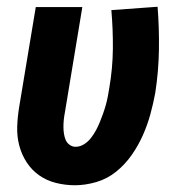

<svg xmlns="http://www.w3.org/2000/svg" viewBox="-20 -541 540 569"><path d="M202 8Q173 8 145.5 1Q118 -6 96 -21.5Q74 -37 59 -60Q44 -83 37 -110Q30 -137 31 -166Q32 -195 37 -225L86 -520H224L172 -206Q170 -196 169 -185.5Q168 -175 168 -165Q168 -155 169.5 -145Q171 -135 174.5 -126.5Q178 -118 186 -112Q194 -106 204 -106Q217 -106 229 -113.5Q241 -121 249.5 -132Q258 -143 264.5 -155Q271 -167 276 -179.5Q281 -192 285.5 -204.5Q290 -217 293.5 -229.5Q297 -242 299.5 -255Q302 -268 304 -281Q314 -339 314.5 -396.5Q315 -454 310 -511L447 -521Q452 -458 451 -393.5Q450 -329 440 -265Q434 -233 425.5 -202Q417 -171 403.5 -140.5Q390 -110 370.5 -82Q351 -54 324.5 -32.5Q298 -11 265.5 -1.5Q233 8 202 8Z"/></svg>

Font: Iosevka Curly Heavy
Style: Italic
Weight: 900
Italic angle: -9°
Monospace: yes
Designer: Belleve Invis
Foundry: Belleve Invis
Version: Version 22.1.2; ttfautohint (v1.8.4)